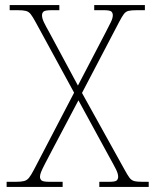

<svg xmlns="http://www.w3.org/2000/svg" viewBox="-20 -734 610 754"><path d="M6 0V-20H41Q63 -20 74.5 -23Q86 -26 94 -36Q102 -46 113 -67L271 -370L120 -647Q108 -669 100.5 -678.5Q93 -688 82 -691Q71 -694 49 -694H18V-714H213V-694H184Q157 -694 151 -688.5Q145 -683 145 -674Q145 -662 152.5 -646.5Q160 -631 173 -608L286 -398L395 -607Q406 -629 414.5 -645.5Q423 -662 423 -674Q423 -683 417.5 -688.5Q412 -694 386 -694H350V-714H549V-694H519Q497 -694 485.5 -691.5Q474 -689 466.5 -679Q459 -669 448 -648L302 -369L469 -68Q481 -46 488.5 -36Q496 -26 507 -23Q518 -20 540 -20H564V0H370V-20H408Q433 -20 438.5 -25.5Q444 -31 444 -40Q444 -52 435.5 -69Q427 -86 408 -120L288 -340L184 -143Q166 -109 156 -89.5Q146 -70 141.5 -59Q137 -48 137 -40Q137 -31 143 -25.5Q149 -20 176 -20H226V0Z"/></svg>

Font: Noto Serif Khmer Thin
Style: Regular
Weight: 250
Version: Version 2.003